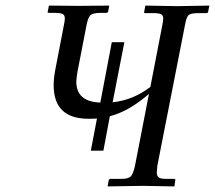

<svg xmlns="http://www.w3.org/2000/svg" viewBox="-20 -666 769 687"><path d="M350 -127H305L327 -242Q317 -241 297 -241Q172 -241 172 -361Q172 -384 177 -412L209 -578Q212 -592 212 -600Q212 -612 204 -616Q196 -620 174 -620H156Q150 -620 150 -624L151 -625L155 -646L262 -645L371 -646L367 -625Q366 -620 360 -620H342Q312 -620 303.5 -611.5Q295 -603 290 -578L257 -408Q253 -382 253 -374Q253 -302 339 -299L380 -515H425L383 -300Q457 -308 518 -355L561 -577Q564 -591 564 -600Q564 -611 556.5 -615Q549 -619 529 -619H500Q494 -619 496 -624L500 -646L614 -644L729 -646L725 -625Q724 -619 718 -619H689Q663 -619 655 -612Q647 -605 642 -577L543 -73Q541 -53 541 -49Q541 -36 548 -31Q555 -26 574 -26H603Q609 -26 607 -20L604 1L490 -1L365 1L369 -21Q371 -26 375 -26H414Q440 -26 448.5 -35.5Q457 -45 463 -73L513 -330Q440 -267 373 -250Z"/></svg>

Font: Linux Libertine O
Style: Italic
Weight: 400
Italic angle: -12°
Designer: Philipp H. Poll
Foundry: Philipp H. Poll
Version: Version 5.1.6